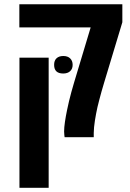

<svg xmlns="http://www.w3.org/2000/svg" viewBox="-20 -651 618 911"><path d="M286.6 0Q286.1 -4.4 285.2 -10.7Q284.2 -17.1 284.2 -27.3Q284.2 -45.9 288.1 -72.5Q292 -99.1 298.3 -129.4Q302.7 -150.4 307.6 -171.4Q312.5 -192.4 318.4 -213.6Q324.2 -234.9 330.6 -256.3L410.2 -521H71.8V-630.9H560.5V-545.4L473.6 -257.3Q467.8 -237.8 461.9 -217.3Q456.1 -196.8 451.2 -177.7Q446.3 -158.7 442.4 -142.6Q439 -127 435.8 -110.6Q432.6 -94.2 430.2 -78.1Q427.7 -62 426.3 -47.4Q424.8 -32.7 424.8 -20V0ZM72.3 240.2V-377.4H210.9V240.2ZM279.8 -302.2Q236.8 -302.2 236.8 -343.3Q236.8 -363.8 248.3 -374.5Q259.8 -385.3 280.3 -385.3Q301.3 -385.3 313 -373.8Q324.7 -362.3 324.7 -343.3Q324.7 -324.2 312.7 -313.2Q300.8 -302.2 279.8 -302.2Z"/></svg>

Font: Open Sans SemiCondensed
Style: Bold
Weight: 700
Width: 4
Designer: Monotype Design Team
Foundry: Monotype Imaging Inc.
Version: Version 3.003